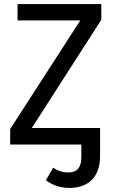

<svg xmlns="http://www.w3.org/2000/svg" viewBox="-20 -709 562 942"><path d="M379 0V63C379 114 357 137 317 137C282 137 264 128 241 114L205 175C230 194 267 213 320 213C412 213 471 161 471 57V-81H136L477 -612V-689H66V-609H374L30 -76V0Z"/></svg>

Font: FiraGO Unicode
Style: Regular
Weight: 400
Designer: bBox Type
Foundry: bBox Type GmbH
Version: Version 1.001;PS 001.001;hotconv 1.0.88;makeotf.lib2.5.64775